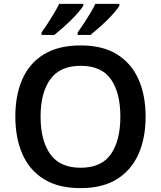

<svg xmlns="http://www.w3.org/2000/svg" viewBox="-20 -959 829 989"><path d="M730 -358Q730 -247 693 -164.5Q656 -82 582 -36Q508 10 395 10Q281 10 206.5 -36Q132 -82 95.5 -165Q59 -248 59 -359Q59 -470 95.5 -552Q132 -634 206.5 -679.5Q281 -725 396 -725Q508 -725 582 -679.5Q656 -634 693 -551.5Q730 -469 730 -358ZM189 -358Q189 -236 238.5 -165.5Q288 -95 395 -95Q503 -95 551.5 -165.5Q600 -236 600 -358Q600 -481 551.5 -550.5Q503 -620 396 -620Q289 -620 239 -550.5Q189 -481 189 -358ZM595 -929Q587 -916 570 -896Q553 -876 530.5 -854Q508 -832 485.5 -812.5Q463 -793 446 -779H380V-792Q394 -811 411 -837Q428 -863 444.5 -890Q461 -917 471 -939H595ZM409 -929Q401 -916 384 -896Q367 -876 344.5 -854Q322 -832 299.5 -812.5Q277 -793 260 -779H194V-792Q208 -811 225 -837Q242 -863 258 -890Q274 -917 285 -939H409Z"/></svg>

Font: Noto Sans Sundanese SemiBold
Style: Regular
Weight: 600
Version: Version 2.003